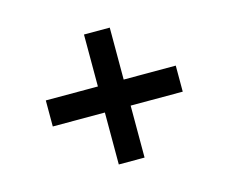

<svg xmlns="http://www.w3.org/2000/svg" viewBox="-75 -629 817 685"><g transform="rotate(-15 333.0 -286.0)"><path d="M285.2 -46.4V-526.4H380.4V-46.4ZM92.8 -238.3V-334.5H572.8V-238.3Z"/></g></svg>

Font: Inter V
Style: Weight 500 Optical size 14.0
Weight: 500
Designer: Rasmus Andersson
Foundry: rsms
Version: Version 4.000;git-4fc901f